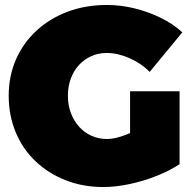

<svg xmlns="http://www.w3.org/2000/svg" viewBox="-20 -736 778 772"><path d="M582 -447Q547 -482 500 -502.5Q453 -523 409 -523Q375 -523 346.5 -510Q318 -497 297 -474Q276 -451 264.5 -419.5Q253 -388 253 -351Q253 -313 265 -281.5Q277 -250 298 -226.5Q319 -203 348 -190Q377 -177 411 -177Q442 -177 487.5 -194.5Q533 -212 571 -239L702 -76Q663 -50 610.5 -29Q558 -8 501.5 4Q445 16 395 16Q313 16 243.5 -11.5Q174 -39 122.5 -88Q71 -137 43 -204.5Q15 -272 15 -351Q15 -430 44 -496.5Q73 -563 126.5 -612.5Q180 -662 252 -689Q324 -716 410 -716Q465 -716 520.5 -702.5Q576 -689 626 -664.5Q676 -640 713 -606ZM503 -369H702V-76H503Z"/></svg>

Font: Alexandria Black
Style: Regular
Weight: 900
Designer: Mohamed Gaber
Foundry: Kief Type Foundry
Version: Version 5.100